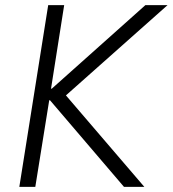

<svg xmlns="http://www.w3.org/2000/svg" viewBox="-20 -725 670 745"><path d="M55 0 167 -705H229L178 -381H181L544 -705H630L218 -339L216 -378L540 0H461L174 -336H171L117 0Z"/></svg>

Font: Nunito Sans 10pt SemiCondensed Light
Style: Italic
Weight: 300
Width: 4
Italic angle: -9°
Designer: Vernon Adams
Foundry: Vernon Adams
Version: Version 3.101;gftools[0.9.27]